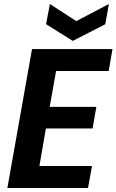

<svg xmlns="http://www.w3.org/2000/svg" viewBox="-20 -946 586 966"><path d="M545.9 -699.2 526.9 -588.9H262.2L230 -408.2H464.8L445.8 -299.8H210.9L178.2 -110.8H442.9L422.9 0H17.1L141.1 -699.2ZM363.8 -839.8 527.8 -925.8 509.8 -824.2 346.2 -740.2 211.9 -824.2 231 -925.8Z"/></svg>

Font: SVN-Poppins SemiBold
Style: Italic
Weight: 600
Italic angle: -10°
Designer: Ninad Kale (Devanagari), Jonny Pinhorn (Latin)
Foundry: Indian Type Foundry
Version: Version 3.002 2017